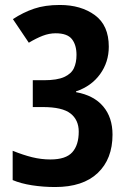

<svg xmlns="http://www.w3.org/2000/svg" viewBox="-20 -744 510 773"><path d="M418 -556Q418 -494 383 -445.5Q348 -397 286 -376V-373Q358 -360 395.5 -315.5Q433 -271 433 -202Q433 -104 373.5 -47.5Q314 9 202 9Q154 9 109 2Q64 -5 31 -19V-137Q73 -120 109.5 -111Q146 -102 183 -102Q245 -102 271 -131Q297 -160 297 -214Q297 -261 264 -287Q231 -313 152 -313H112V-421H157Q210 -421 238.5 -434Q267 -447 277.5 -469.5Q288 -492 288 -523Q288 -563 269.5 -586.5Q251 -610 204 -610Q178 -610 152 -600Q126 -590 96 -572L32 -667Q73 -694 117 -709Q161 -724 221 -724Q306 -724 362 -683Q418 -642 418 -556Z"/></svg>

Font: Noto Sans Sinhala ExtraCondensed
Style: Bold
Weight: 700
Width: 2
Designer: Jelle Bosma - Monotype Design Team
Foundry: Monotype Imaging Inc.
Version: Version 2.006; ttfautohint (v1.8.4.7-5d5b)